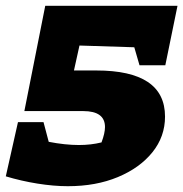

<svg xmlns="http://www.w3.org/2000/svg" viewBox="-22 -629 632 662"><path d="M212 13Q163 13 107 4Q51 -5 -2 -21L40 -208H128L146 -140Q203 -129 250 -129Q292 -129 328 -138Q340 -170 340 -191Q340 -246 265 -246H62L134 -609H590L548 -404H459L441 -466L252 -472L233 -386H310Q547 -386 547 -227Q547 -158 503.5 -104Q460 -50 384.5 -18.5Q309 13 212 13Z"/></svg>

Font: Piazzolla Black
Style: Italic
Weight: 900
Italic angle: -11.3°
Designer: Juan Pablo del Peral
Foundry: Huerta Tipografica
Version: Version 1.330